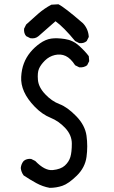

<svg xmlns="http://www.w3.org/2000/svg" viewBox="-20 -862 540 907"><path d="M214.8 25.4Q181.6 19.5 151.4 2.9Q121.1 -13.7 91.8 -33.2Q80.1 -48.8 78.1 -68.4Q80.1 -87.9 91.8 -101.6Q105.5 -113.3 127 -111.3L146.5 -101.6Q191.4 -54.7 229.5 -58.6Q267.6 -62.5 286.6 -80.1Q305.7 -97.7 312.5 -120.6Q319.3 -143.6 319.3 -183.6Q319.3 -223.6 288.6 -256.8Q257.8 -290 218.8 -305.7Q179.7 -321.3 144.5 -357.4Q109.4 -393.6 93.8 -428.7Q78.1 -463.9 80.1 -499Q82 -534.2 92.8 -562.5Q103.5 -590.8 123 -614.7Q142.6 -638.7 168.9 -657.2Q195.3 -675.8 221.7 -679.7Q248 -683.6 286.6 -677.7Q325.2 -671.9 354.5 -645Q383.8 -618.2 399.4 -596.7L401.4 -573.2L391.6 -553.7Q376 -542 354.5 -543.9L335 -553.7Q313.5 -586.9 290 -597.7Q266.6 -608.4 239.3 -602.1Q211.9 -595.7 191.9 -575.7Q171.9 -555.7 164.1 -537.1Q156.2 -518.6 159.2 -484.4Q162.1 -450.2 193.4 -417Q224.6 -383.8 261.2 -370.1Q297.9 -356.4 339.8 -313.5Q381.8 -270.5 388.7 -220.7Q395.5 -170.9 388.7 -120.6Q381.8 -70.3 342.8 -32.2Q303.7 5.9 274.9 15.6Q246.1 25.4 214.8 25.4ZM354.5 -658.2 335 -668Q280.3 -734.4 242.2 -761.7L162.1 -691.4Q146.5 -677.7 123 -681.6L103.5 -691.4Q91.8 -705.1 93.8 -726.6L103.5 -746.1Q130.9 -771.5 160.2 -796.9Q189.5 -822.3 222.7 -839.8L255.9 -841.8Q284.2 -828.1 372.1 -752Q397.5 -724.6 399.4 -687.5L389.6 -668Q376 -656.2 354.5 -658.2Z"/></svg>

Font: JasonHandwriting4
Style: Regular
Weight: 400
Version: Version 1.01.21